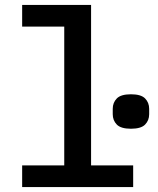

<svg xmlns="http://www.w3.org/2000/svg" viewBox="-20 -760 640 780"><path d="M70 -88H241V-652H70V-740H350V-88H521V0H70ZM512 -237Q471 -237 454.5 -254Q438 -271 438 -296V-318Q438 -343 454.5 -360Q471 -377 512 -377Q553 -377 569.5 -360Q586 -343 586 -318V-296Q586 -271 569.5 -254Q553 -237 512 -237Z"/></svg>

Font: IBM Plex Mono Medium
Style: Regular
Weight: 500
Monospace: yes
Designer: Mike Abbink, Paul van der Laan, Pieter van Rosmalen
Foundry: Bold Monday
Version: Version 2.3